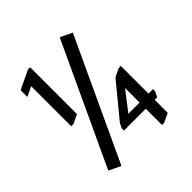

<svg xmlns="http://www.w3.org/2000/svg" viewBox="-198 -925 1112 1112"><g transform="rotate(-45 358.5 -369.0)"><path d="M418 -164.1H509.8V-283.2ZM509.8 19.5V-113.3H331.1V-130.9L345.7 -161.1L514.2 -366.2L565.4 -390.6H583V-164.1H619.6V-146.5L603.5 -113.3H583V-6.8L527.3 19.5ZM188.5 -756.8H206.1V-373L150.4 -346.7H132.8V-674.8L73.2 -647V-701.7ZM171.9 19.5 103 -13.7 449.2 -756.8H454.1L522.9 -723.6L176.8 19.5Z"/></g></svg>

Font: Nova Slim
Style: Book
Weight: 400
Version: Version 2.000